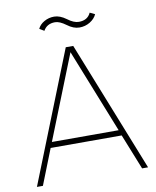

<svg xmlns="http://www.w3.org/2000/svg" viewBox="-94 -942 826 1014"><g transform="rotate(-10 319.0 -435.0)"><path d="M339 -700 617 0H585L509 -190H128L53 0H21L299 -700ZM319 -670 140 -220H498ZM203 -805 178 -820Q188 -842 212.5 -856Q237 -870 266 -870Q297 -870 331 -845Q364 -820 391 -820Q438 -820 455 -858L482 -845Q471 -821 445.5 -805.5Q420 -790 389 -790Q357 -790 324 -815Q290 -840 266 -840Q222 -840 203 -805Z"/></g></svg>

Font: Metropolitano Thin
Style: Regular
Weight: 250
Designer: Fonts by Alex Slobzheninov & Chris M. Simpson / Changes by Cristiano Sobral
Foundry: Fonts by Alex Slobzheninov & Chris M. Simpson / Changes by Cristiano Sobral
Version: Version 1.00;August 30, 2020;FontCreator 13.0.0.2681 64-bit